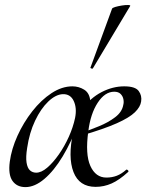

<svg xmlns="http://www.w3.org/2000/svg" viewBox="-20 -752 598 785"><path d="M84 13Q49 13 31 -12.5Q13 -38 20 -91Q27 -143 51.5 -197Q76 -251 112 -297Q148 -343 190.5 -371Q233 -399 276 -399Q302 -399 324 -385.5Q346 -372 349 -340Q337 -316 323.5 -293Q310 -270 299 -246Q272 -172 236.5 -113Q201 -54 161.5 -20.5Q122 13 84 13ZM128 -46Q149 -46 173 -66.5Q197 -87 220.5 -120.5Q244 -154 261.5 -193Q279 -232 287 -270Q295 -310 281.5 -339Q268 -368 237 -367Q208 -366 177.5 -337Q147 -308 123.5 -258.5Q100 -209 91 -147Q85 -110 88.5 -87.5Q92 -65 102.5 -55.5Q113 -46 128 -46ZM371 12Q304 12 280.5 -48.5Q257 -109 279 -211L315 -305Q350 -352 395.5 -375.5Q441 -399 488 -399Q533 -399 547 -380Q561 -361 557 -337Q554 -315 531.5 -293Q509 -271 457.5 -248Q406 -225 314 -198L315 -209Q348 -221 385 -236Q422 -251 450.5 -272.5Q479 -294 484 -323Q487 -334 484.5 -346.5Q482 -359 473 -368Q464 -377 447 -377Q409 -377 379.5 -332Q350 -287 341 -215Q328 -121 349.5 -73.5Q371 -26 415 -26Q438 -26 457.5 -33.5Q477 -41 496 -58Q499 -60 503 -56Q507 -52 504 -49Q468 -16 436.5 -2Q405 12 371 12ZM360 -473Q359 -470 353.5 -472Q348 -474 350 -476L438 -716Q439 -720 451 -723.5Q463 -727 478.5 -729.5Q494 -732 504.5 -731.5Q515 -731 512 -727Z"/></svg>

Font: Cormorant Light Medium
Style: Italic
Weight: 500
Italic angle: -10°
Version: Version 4.000